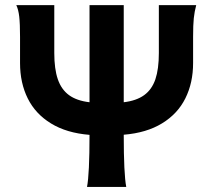

<svg xmlns="http://www.w3.org/2000/svg" viewBox="-20 -733 843 753"><path d="M465.3 -712.9V-332Q515.1 -337.9 545.4 -359.9Q575.7 -381.8 589.4 -422.1Q603 -462.4 603 -524.9V-712.9H749.5Q742.7 -687 740 -661.4Q737.3 -635.7 737.3 -588.4V-485.8Q737.3 -408.2 707 -347.4Q676.8 -286.6 615.7 -249.3Q554.7 -211.9 465.3 -204.6Q465.3 -50.8 475.1 0H321.3Q331.1 -50.8 331.1 -204.1Q241.2 -211.4 180.2 -248.8Q119.1 -286.1 88.9 -346.9Q58.6 -407.7 58.6 -485.8V-588.4Q58.6 -640.1 55.4 -668Q52.2 -695.8 43.9 -712.9H192.9V-524.9Q192.9 -462.4 206.8 -422.1Q220.7 -381.8 250.7 -359.9Q280.8 -337.9 331.1 -332V-712.9Z"/></svg>

Font: Lesson One
Style: Bold
Weight: 700
Designer: But Ko, Victor Gaultney, Annie Olsen, Julie Remington, Don Collingsworth, Eric Hays, Becca Hirsbrunner
Version: Version 1.100